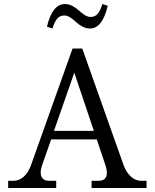

<svg xmlns="http://www.w3.org/2000/svg" viewBox="-20 -944 777 964"><path d="M600.1 -116.2Q613.8 -78.6 637.2 -57.4Q660.6 -36.1 689.9 -36.1H715.8V0H439.9V-36.1H474.1Q504.4 -36.1 513.2 -57.1Q522 -78.1 508.8 -116.2L465.8 -244.1H236.8L191.9 -116.2Q178.7 -79.1 188 -57.6Q197.3 -36.1 227.1 -36.1H262.2V0H21V-36.1H45.9Q76.2 -36.1 99.4 -56.9Q122.6 -77.6 136.2 -116.2L344.2 -700.2H393.1ZM215.8 -810.1Q242.7 -923.8 306.2 -923.8Q325.7 -923.8 344.5 -913.6Q363.3 -903.3 376 -891.4Q388.7 -879.4 404.5 -869.1Q420.4 -858.9 435.1 -858.9Q457.5 -858.9 470.7 -875Q483.9 -891.1 494.1 -923.8L521 -915Q494.1 -800.8 432.1 -800.8Q412.1 -800.8 393.1 -811Q374 -821.3 361.6 -833.5Q349.1 -845.7 333.3 -856Q317.4 -866.2 303.2 -866.2Q279.8 -866.2 266.6 -849.9Q253.4 -833.5 243.2 -800.8ZM251 -287.1H451.2L353 -579.1Z"/></svg>

Font: LT Superior Serif
Style: Regular
Weight: 400
Designer: Daniel Lyons
Foundry: LyonsType
Version: Version 2.120;FEAKit 1.0